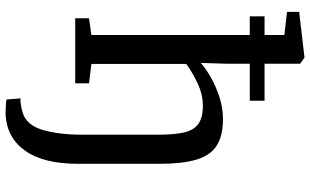

<svg xmlns="http://www.w3.org/2000/svg" viewBox="-232 -630 1111 688"><g transform="rotate(90 324.0 -286.5)"><path d="M391 249.5Q387 249.5 375.2 249.2Q363.5 249 351.8 248.2Q340 247.5 337 245.5L333 195.5Q340.5 197.5 357.8 194.5Q375 191.5 385 188Q429.5 174 446.2 116Q463 58 463 -22V-301.5Q463 -356 455 -390.5Q447 -425 424.5 -441.2Q402 -457.5 359 -457.5Q319 -457.5 278.5 -438.2Q238 -419 209.5 -398V-58L279 -49.5V0H46V-49.5L106 -58V-625.5H39V-678.5H106V-749.5L23 -759V-802.5L186 -821.5H187L209 -806V-678.5H341.5V-625.5H209V-548.5L206 -450Q224 -466.5 256 -485Q288 -503.5 327.5 -516.5Q367 -529.5 407 -529.5Q468.5 -529.5 503.5 -506.2Q538.5 -483 553 -432.8Q567.5 -382.5 567.5 -301.5V-11Q567.5 113.5 520.8 179.2Q474 245 391 249.5Z"/></g></svg>

Font: Merriweather
Style: Regular
Weight: 400
Designer: Eben Sorkin
Foundry: Eben Sorkin
Version: Version 2.100; ttfautohint (v1.7.19-72a1) -l 8 -r 50 -G 200 